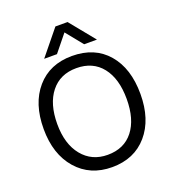

<svg xmlns="http://www.w3.org/2000/svg" viewBox="-157 -1001 1014 1128"><g transform="rotate(-20 350.0 -437.5)"><path d="M653 -340Q653 -181 571.5 -86.5Q490 8 351 8Q214 8 131 -87Q48 -182 48 -340Q48 -499 129.5 -593Q211 -687 350 -687Q492 -687 572.5 -593.5Q653 -500 653 -340ZM133 -340Q133 -215 192.5 -142Q252 -69 351 -69Q454 -69 510.5 -141Q567 -213 567 -340Q567 -467 510 -539Q453 -611 350 -611Q248 -611 190.5 -538.5Q133 -466 133 -340ZM272 -727H192L319 -883H395L522 -727H442L357 -832Z"/></g></svg>

Font: Hind Siliguri
Style: Regular
Weight: 400
Designer: Jyotish Sonowal
Foundry: Indian Type Foundry
Version: Version 1.000;PS 1.0;hotconv 1.0.86;makeotf.lib2.5.63406; tt